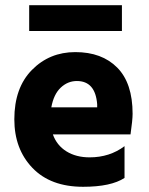

<svg xmlns="http://www.w3.org/2000/svg" viewBox="-20 -712 573 737"><path d="M458 -29Q406 5 299 5Q174 5 104.5 -67.5Q35 -140 35 -254Q35 -375 102.5 -443.5Q170 -512 269 -512Q371 -512 430 -452.5Q489 -393 489 -275Q489 -252 481 -196H183Q198 -154 235 -131Q272 -108 324 -108Q401 -108 458 -151ZM275 -401Q240 -401 213 -375.5Q186 -350 177 -300H353V-312Q346 -401 275 -401ZM448 -593H92V-692H448Z"/></svg>

Font: Hind Guntur
Style: Bold
Weight: 700
Designer: Manushi Parikh, Hitesh Malaviya
Foundry: Indian Type Foundry
Version: Version 1.002;PS 1.0;hotconv 1.0.86;makeotf.lib2.5.63406; tt